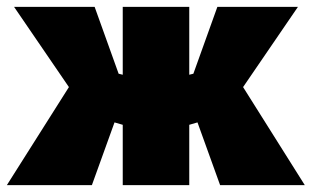

<svg xmlns="http://www.w3.org/2000/svg" viewBox="-22 -540 909 560"><path d="M-2 0 179 -286 19 -520H254L324 -325L336 -322V-520H530V-322L542 -325L612 -520H847L687 -286L867 0H620L554 -183L530 -176V0H336V-176L312 -183L246 0Z"/></svg>

Font: Murecho Black
Style: Regular
Weight: 900
Designer: Neil Summerour
Foundry: Positype
Version: Version 1.010; ttfautohint (v1.8.3)